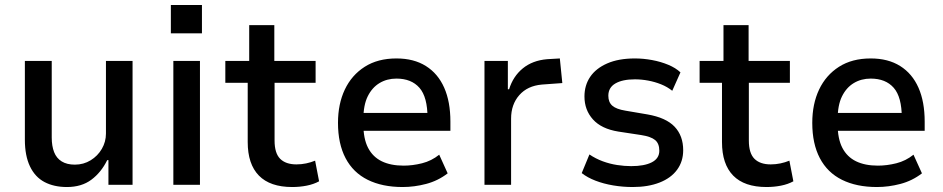

<svg xmlns="http://www.w3.org/2000/svg" viewBox="-20 -743 3793 772"><path d="M249 9Q197 9 159 -11Q121 -31 100.5 -74Q80 -117 80 -181V-498H188V-190Q188 -156 197.5 -131.5Q207 -107 228 -94Q249 -81 281 -81Q316 -81 344.5 -98.5Q373 -116 389.5 -144.5Q406 -173 406 -206V-498H513V0H416V-99H411Q387 -50 347.5 -20.5Q308 9 249 9Z M667 -609V-723H792V-609ZM677 0V-498H784V0Z M1155 9Q1066 9 1021 -37Q976 -83 976 -172V-410H886V-498H982V-642H1083V-498H1249V-410H1084V-178Q1084 -127 1106.5 -104.5Q1129 -82 1172 -82Q1192 -82 1211 -86Q1230 -90 1247 -97L1263 -14Q1241 -2 1213 3.5Q1185 9 1155 9Z M1599 9Q1517 9 1458.5 -20Q1400 -49 1369.5 -107Q1339 -165 1339 -249Q1339 -325 1366.5 -383Q1394 -441 1446.5 -474.5Q1499 -508 1574 -508Q1644 -508 1692.5 -477.5Q1741 -447 1766 -390.5Q1791 -334 1791 -254V-217H1422V-289H1716L1699 -269Q1699 -353 1666.5 -390Q1634 -427 1574 -427Q1536 -427 1506 -409Q1476 -391 1458.5 -355.5Q1441 -320 1441 -263V-244Q1441 -185 1460 -148.5Q1479 -112 1515 -94.5Q1551 -77 1603 -77Q1639 -77 1677 -86.5Q1715 -96 1746 -121L1780 -46Q1741 -16 1693.5 -3.5Q1646 9 1599 9Z M1928 0V-498H2022V-384H2027Q2043 -436 2082 -468Q2121 -500 2180 -505L2231 -508L2241 -409L2159 -403Q2101 -398 2068 -360.5Q2035 -323 2035 -266V0Z M2524 9Q2484 9 2445.5 2.5Q2407 -4 2374.5 -16.5Q2342 -29 2319 -47L2350 -122Q2375 -105 2403.5 -94.5Q2432 -84 2461.5 -79.5Q2491 -75 2518 -75Q2571 -75 2601 -90.5Q2631 -106 2631 -137Q2631 -166 2614 -180Q2597 -194 2558 -200L2466 -214Q2398 -225 2364 -263Q2330 -301 2330 -355Q2330 -400 2353 -434Q2376 -468 2421.5 -488Q2467 -508 2533 -508Q2567 -508 2602 -501.5Q2637 -495 2667 -482.5Q2697 -470 2716 -452L2683 -378Q2663 -394 2638 -404Q2613 -414 2586 -419Q2559 -424 2533 -424Q2483 -424 2454.5 -407.5Q2426 -391 2426 -358Q2426 -332 2442 -318Q2458 -304 2495 -298L2583 -283Q2658 -270 2692.5 -233.5Q2727 -197 2727 -139Q2727 -94 2702.5 -60.5Q2678 -27 2632 -9Q2586 9 2524 9Z M3062 9Q2973 9 2928 -37Q2883 -83 2883 -172V-410H2793V-498H2889V-642H2990V-498H3156V-410H2991V-178Q2991 -127 3013.5 -104.5Q3036 -82 3079 -82Q3099 -82 3118 -86Q3137 -90 3154 -97L3170 -14Q3148 -2 3120 3.5Q3092 9 3062 9Z M3506 9Q3424 9 3365.5 -20Q3307 -49 3276.5 -107Q3246 -165 3246 -249Q3246 -325 3273.5 -383Q3301 -441 3353.5 -474.5Q3406 -508 3481 -508Q3551 -508 3599.5 -477.5Q3648 -447 3673 -390.5Q3698 -334 3698 -254V-217H3329V-289H3623L3606 -269Q3606 -353 3573.5 -390Q3541 -427 3481 -427Q3443 -427 3413 -409Q3383 -391 3365.5 -355.5Q3348 -320 3348 -263V-244Q3348 -185 3367 -148.5Q3386 -112 3422 -94.5Q3458 -77 3510 -77Q3546 -77 3584 -86.5Q3622 -96 3653 -121L3687 -46Q3648 -16 3600.5 -3.5Q3553 9 3506 9Z"/></svg>

Font: Nunito Sans 7pt SemiCondensed SemiBold
Style: Regular
Weight: 600
Width: 4
Designer: Vernon Adams
Foundry: Vernon Adams
Version: Version 3.101;gftools[0.9.27]